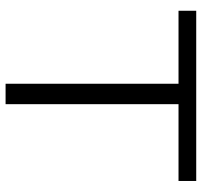

<svg xmlns="http://www.w3.org/2000/svg" viewBox="-38 -702 740 705"><g transform="rotate(90 332.5 -350.0)"><path d="M645 -700H20V-635H288V0H363V-635H645Z"/></g></svg>

Font: Absans
Style: Regular
Weight: 400
Designer: Valerio Monopoli
Version: Version 1.200;Glyphs 3.2 (3217)